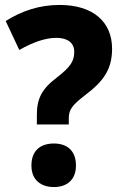

<svg xmlns="http://www.w3.org/2000/svg" viewBox="-20 -744 491 776"><path d="M129 -280V-241H258V-265C258 -300 270 -318 326 -361C399 -416 433 -465 433 -547C433 -655 357 -724 221 -724C139 -724 68 -700 3 -659L58 -542C113 -573 162 -591 208 -591C253 -591 280 -571 280 -535C280 -498 267 -475 209 -430C148 -384 129 -344 129 -280ZM107 -75C107 -16 146 12 198 12C249 12 287 -16 287 -75C287 -137 249 -164 198 -164C145 -164 107 -137 107 -75Z"/></svg>

Font: Noto Sans Lao SemiCondensed ExtraBold
Style: Regular
Weight: 800
Width: 4
Designer: Monotype Design Team
Foundry: Monotype Imaging Inc.
Version: Version 2.003